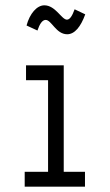

<svg xmlns="http://www.w3.org/2000/svg" viewBox="-20 -703 415 723"><path d="M261 -668C252 -643 243 -629 232 -629C212 -629 189 -683 147 -683C119 -683 92 -652 80 -607L121 -588C129 -612 139 -628 152 -628C174 -628 191 -574 233 -574C261 -574 284 -602 301 -649ZM73 0H300V-56H220V-457H78V-401H161V-56H73Z"/></svg>

Font: Inconsolata Condensed
Style: Regular
Weight: 400
Width: 3
Monospace: yes
Designer: Raph Levien, Cyreal, Brenton Simpson
Foundry: Raph Levien, Cyreal, Google
Version: Version 3.100